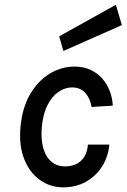

<svg xmlns="http://www.w3.org/2000/svg" viewBox="-20 -774 532 806"><path d="M245 12.5Q191 12.5 147.5 -18.5Q104 -49.5 81.5 -106.5Q59 -163.5 66 -241.5Q73.5 -322.5 106.8 -379Q140 -435.5 189 -465Q238 -494.5 292 -494.5Q331 -494.5 360.2 -480.8Q389.5 -467 409.8 -443.8Q430 -420.5 441 -391.2Q452 -362 453.5 -330.5L364.5 -325Q358.5 -361.5 337.8 -384.2Q317 -407 283 -407Q253.5 -407 226.2 -388.8Q199 -370.5 180 -333.8Q161 -297 155.5 -241.5Q151 -189 161.8 -151.8Q172.5 -114.5 196.2 -95Q220 -75.5 253 -75.5Q295.5 -75.5 320.8 -99.8Q346 -124 349 -167H439Q434.5 -116.5 409 -76Q383.5 -35.5 341.5 -11.5Q299.5 12.5 245 12.5ZM246 -560 228.5 -621.5 466.5 -754 491.5 -668.5Z"/></svg>

Font: Karla Medium
Style: Italic
Weight: 500
Italic angle: -8°
Designer: Jonathan Pinhorn
Version: Version 2.001